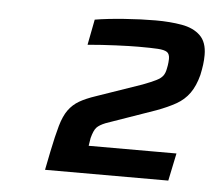

<svg xmlns="http://www.w3.org/2000/svg" viewBox="-38 -843 522 464"><g transform="rotate(5 223.5 -611.5)"><path d="M87 -420 96 -465Q104 -504 111 -528.5Q118 -553 128.5 -567.5Q139 -582 154.5 -591Q170 -600 194 -608L304 -646Q325 -654 336 -659.5Q347 -665 352 -671.5Q357 -678 359 -689Q361 -698 361.5 -704.5Q362 -711 362 -713Q362 -725 355.5 -729.5Q349 -734 333 -735Q317 -736 286 -736Q266 -736 231.5 -734.5Q197 -733 163 -730L175 -792Q205 -797 246 -800Q287 -803 322 -803Q357 -803 385.5 -798Q414 -793 430.5 -777Q447 -761 447 -730Q447 -718 445.5 -706.5Q444 -695 441 -681Q434 -654 421.5 -636.5Q409 -619 389.5 -608Q370 -597 343 -587L223 -545Q208 -539 201.5 -532Q195 -525 190 -506L187 -487H400L386 -420Z"/></g></svg>

Font: Saira SemiExpanded SemiBold
Style: Italic
Weight: 600
Width: 6
Italic angle: -12°
Designer: Hector Gatti with collaboration of the Omnibus-Type team
Foundry: Omnibus-Type
Version: Version 1.101